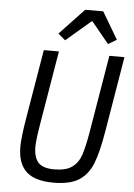

<svg xmlns="http://www.w3.org/2000/svg" viewBox="-62 -981 724 1039"><g transform="rotate(5 300.0 -461.5)"><path d="M236 -698 169 -298Q154 -208 154 -173Q154 -117 178.5 -88.5Q203 -60 266 -60Q329 -60 362.5 -84Q396 -108 410.5 -150.5Q425 -193 439 -274L510 -698H592L524 -291Q505 -176 480.5 -113.5Q456 -51 407 -19.5Q358 12 269 12Q165 12 119 -32.5Q73 -77 73 -166Q73 -215 91 -323L154 -698ZM456 -935 543 -788 497 -761 401 -878 264 -761 225 -794 358 -935Z"/></g></svg>

Font: iA Writer Duo S
Style: Italic
Weight: 400
Italic angle: -9.5°
Designer: Mike Abbink, Paul van der Laan, Pieter van Rosmalen, Oliver Reichenstein
Foundry: Bold Monday and Information Architects Inc.
Version: Version 2.000